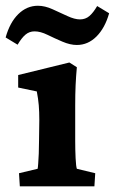

<svg xmlns="http://www.w3.org/2000/svg" viewBox="-55 -654 403 674"><path d="M14.6 0 11.7 -45.9 77.1 -61.5Q78.1 -65.4 79.1 -79.6Q80.1 -93.8 81.1 -114.7Q82 -135.7 82 -159.2L83 -232.4Q83 -261.7 81.1 -284.7Q79.1 -307.6 74.2 -333L8.8 -346.7V-390.6L188.5 -434.6L214.8 -418Q211.9 -386.7 210.4 -355Q209 -323.2 209 -283.2V-160.2Q209 -127.9 210.4 -98.6Q211.9 -69.3 214.8 -61.5L279.3 -45.9L276.4 0ZM286.1 -632.8 328.1 -607.4Q313.5 -555.7 283.7 -525.9Q253.9 -496.1 214.8 -496.1Q191.4 -496.1 164.1 -507.8Q136.7 -519.5 111.8 -531.7Q86.9 -543.9 66.4 -543.9Q47.9 -543.9 34.2 -532.2Q20.5 -520.5 6.8 -497.1L-35.2 -522.5Q-20.5 -575.2 9.3 -604.5Q39.1 -633.8 78.1 -633.8Q102.5 -633.8 129.4 -621.6Q156.2 -609.4 181.6 -597.7Q207 -585.9 225.6 -585.9Q245.1 -585.9 258.8 -597.7Q272.5 -609.4 286.1 -632.8Z"/></svg>

Font: Crimson Pro ExtraLight
Style: Bold
Weight: 700
Version: Version 1.002